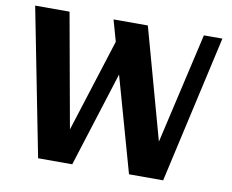

<svg xmlns="http://www.w3.org/2000/svg" viewBox="-77 -798 1082 897"><g transform="rotate(10 464.0 -350.0)"><path d="M588.4 0 391.6 -700H554.3L712.4 -127.4H688.6L820.2 -700H908L750.4 0ZM157.1 0 19.8 -700H182.9L285.8 -127.4H270.3L434.2 -643.4H522.5L319.1 0Z"/></g></svg>

Font: Sutasoma
Style: Regular
Weight: 400
Designer: Izhar Fathurrohim, Akbar Rohmanto, Arusyal Khofiqoini
Foundry: Kiwari Kolektiv
Version: Version 1.102